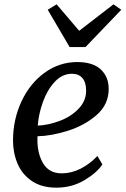

<svg xmlns="http://www.w3.org/2000/svg" viewBox="-20 -854 579 885"><path d="M240 11Q172 11 127 -19.5Q82 -50 61 -99.5Q40 -149 40 -206Q40 -303 79 -386.5Q118 -470 186 -519Q254 -568 336 -568Q408 -568 444.5 -534Q481 -500 481 -444Q481 -372 425 -323.5Q369 -275 292 -251Q215 -227 153 -226Q149 -155 176.5 -105Q204 -55 264 -55Q309 -55 351.5 -76.5Q394 -98 429 -135L452 -96Q426 -57 368.5 -23Q311 11 240 11ZM154 -275Q202 -277 254.5 -296.5Q307 -316 342 -352.5Q377 -389 377 -436Q377 -474 360 -494Q343 -514 312 -514Q267 -514 232.5 -477Q198 -440 178 -384.5Q158 -329 154 -275ZM241 -834 345 -712 503 -834 539 -809 374 -637H301L200 -809Z"/></svg>

Font: Koeln Type Serif
Style: Italic
Weight: 400
Italic angle: -8°
Designer: Eben Sorkin
Foundry: Eben Sorkin
Version: Version 2.002